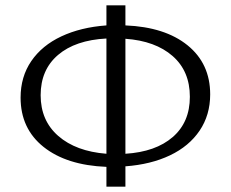

<svg xmlns="http://www.w3.org/2000/svg" viewBox="-20 -688 862 718"><path d="M449 -66V10H378V-64Q229 -70 143 -138.5Q57 -207 57 -323Q57 -401 97 -459.5Q137 -518 209.5 -552Q282 -586 378 -593V-668H449V-593Q597 -587 681.5 -518.5Q766 -450 766 -335Q766 -258 726.5 -199.5Q687 -141 615.5 -107Q544 -73 449 -66ZM378 -113V-544Q262 -538 197 -482.5Q132 -427 132 -332Q132 -237 198 -179.5Q264 -122 378 -113ZM690 -326Q690 -422 625.5 -478.5Q561 -535 449 -543V-113Q562 -120 626 -175.5Q690 -231 690 -326Z"/></svg>

Font: Ysabeau
Style: Regular
Weight: 400
Designer: Christian Thalmann (Catharsis Fonts)
Version: Version 0.003